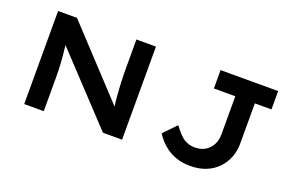

<svg xmlns="http://www.w3.org/2000/svg" viewBox="-91 -1024 2049 1357"><g transform="rotate(20 934.0 -345.0)"><path d="M151 0V-700H293L780 -177H760Q755 -212 751.5 -245Q748 -278 746 -310.5Q744 -343 742.5 -375.5Q741 -408 740.5 -441Q740 -474 740 -509V-700H887V0H743L248 -528L278 -527Q281 -501 284 -476Q287 -451 289.5 -425Q292 -399 294 -372Q296 -345 297 -315Q298 -285 298 -252V0ZM1402 10Q1343 10 1298 -5.5Q1253 -21 1220.5 -45Q1188 -69 1166.5 -94.5Q1145 -120 1135 -138L1225 -232Q1240 -213 1256 -193.5Q1272 -174 1291 -158Q1310 -142 1334 -133Q1358 -124 1389 -124Q1434 -124 1466.5 -144Q1499 -164 1516.5 -198Q1534 -232 1534 -273V-562H1373V-700H1806V-562H1681V-256Q1681 -202 1661.5 -153.5Q1642 -105 1606 -68Q1570 -31 1518.5 -10.5Q1467 10 1402 10Z"/></g></svg>

Font: Lexend Peta SemiBold
Style: Regular
Weight: 600
Designer: Bonnie Shaver-Troup, Thomas Jockin
Foundry: Lexend
Version: Version 1.007